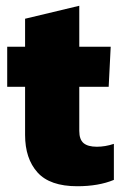

<svg xmlns="http://www.w3.org/2000/svg" viewBox="-20 -636 420 666"><path d="M248 10Q153 10 110 -38Q67 -86 67 -168V-335H5V-474H67V-571L255 -616V-474H364L357 -335H255V-182Q255 -152 270 -139.5Q285 -127 316 -127Q345 -127 375 -137V-12Q322 10 248 10Z"/></svg>

Font: Kanit
Style: Bold
Weight: 700
Designer: Katatrad Team
Foundry: CadsonDemak
Version: Version 2.000; ttfautohint (v1.8.3)